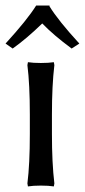

<svg xmlns="http://www.w3.org/2000/svg" viewBox="-23 -665 307 695"><path d="M85 -180.2V-250Q85 -359.4 76.2 -429.2L78.1 -439.9Q96.7 -437 125 -437Q153.3 -437 171.9 -439.9L173.8 -429.2Q165 -356 165 -250V-180.2Q165 -74.2 173.8 -1L171.9 9.8Q153.3 6.8 125 6.8Q96.7 6.8 78.1 9.8L76.2 -1Q85 -70.8 85 -180.2ZM156.2 -645V-642.1Q188 -590.3 264.2 -507.3L236.3 -489.3Q170.9 -537.6 129.9 -580.1Q73.7 -525.4 22.9 -489.3L-2.9 -507.3Q75.7 -593.3 107.9 -645Z"/></svg>

Font: Linear Smooth Low Contrast
Style: Regular
Weight: 500
Designer: Philipp H. Poll, Flanker
Foundry: Philipp H. Poll, reworked by Flanker
Version: Version 1.010 | FøM Fix